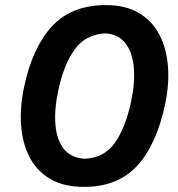

<svg xmlns="http://www.w3.org/2000/svg" viewBox="-20 -721 700 753"><path d="M309.5 12Q230.5 12 177.5 -19Q124.5 -50 96.2 -104.2Q68 -158.5 62.8 -228.8Q57.5 -299 74 -377.5Q105.5 -531 182.2 -616Q259 -701 395.5 -701Q471 -701 523 -671Q575 -641 603.8 -587.5Q632.5 -534 638.5 -463.2Q644.5 -392.5 627.5 -311.5Q593.5 -152.5 517.2 -70.2Q441 12 309.5 12ZM313.5 -98.5Q389.5 -102 431 -161.5Q472.5 -221 494.5 -324Q510.5 -400 504.5 -459.2Q498.5 -518.5 470.5 -553Q442.5 -587.5 393 -590Q316.5 -586.5 273.2 -527.5Q230 -468.5 208 -364Q192.5 -290.5 197.5 -231.2Q202.5 -172 230.8 -136.5Q259 -101 313.5 -98.5Z"/></svg>

Font: Commissioner Loud SemiBold
Style: Italic
Weight: 600
Italic angle: -12°
Designer: Kostas Bartsokas
Foundry: Kostas Bartsokas
Version: Version 1.000; ttfautohint (v1.8.3)